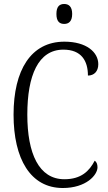

<svg xmlns="http://www.w3.org/2000/svg" viewBox="-20 -933 541 963"><path d="M302 -813C324 -813 342 -825 342 -863C342 -901 324 -913 302 -913C279 -913 263 -901 263 -863C263 -825 279 -813 302 -813ZM295 10C412 10 469 -55 469 -94C469 -110 464 -121 455 -127C428 -75 387 -34 303 -34C175 -34 117 -163 117 -358C117 -555 172 -684 298 -684C389 -684 421 -627 421 -554C452 -554 473 -575 473 -611C473 -671 414 -724 303 -724C135 -724 48 -581 48 -358C48 -136 133 10 295 10Z"/></svg>

Font: Noto Serif Georgian Condensed Light
Style: Regular
Weight: 300
Width: 3
Designer: Monotype Design Team, Akaki Razmadze
Foundry: Google LLC
Version: Version 2.003